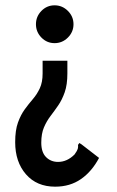

<svg xmlns="http://www.w3.org/2000/svg" viewBox="-20 -584 440 721"><path d="M185 -564Q214 -564 235 -543Q256 -522 256 -493Q256 -464 235 -443Q214 -422 185 -422Q156 -422 135.5 -443Q115 -464 115 -493Q115 -522 135.5 -543Q156 -564 185 -564ZM233 -308Q233 -266 223 -237.5Q213 -209 198.5 -188Q184 -167 169.5 -148Q155 -129 145 -105.5Q135 -82 135 -48Q135 -12 153 6Q171 24 198 24Q232 24 260 -4Q270 -18 272 -25Q274 -32 273 -40L278 -47L286 -42L352 9Q325 60 284 88.5Q243 117 187 117Q118 117 77.5 70.5Q37 24 37 -50Q37 -95 47.5 -124Q58 -153 73 -173.5Q88 -194 103.5 -212Q119 -230 129.5 -252.5Q140 -275 140 -308V-356H233Z"/></svg>

Font: Inconsolata Condensed ExtraBold
Style: Regular
Weight: 800
Width: 3
Monospace: yes
Designer: Raph Levien, Cyreal, Brenton Simpson
Foundry: Raph Levien, Cyreal, Google
Version: Version 3.001; ttfautohint (v1.8.2.53-6de2)